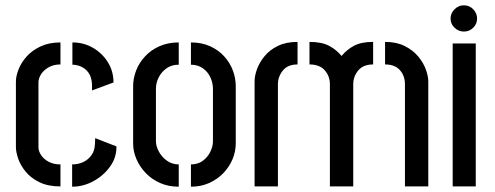

<svg xmlns="http://www.w3.org/2000/svg" viewBox="-20 -703 1865 724"><path d="M208 0Q161 0 128.5 -16Q96 -32 76.5 -56Q57 -80 48.5 -105Q40 -130 40 -148V-395Q40 -416 50 -441.5Q60 -467 80.5 -490Q101 -513 133 -528Q165 -543 208 -543V-460Q182 -460 163 -449Q144 -438 134.5 -422.5Q125 -407 125 -392V-148Q125 -133 135 -118Q145 -103 163.5 -93Q182 -83 208 -83ZM252 1V-83Q275 -83 294 -92Q313 -101 325 -118Q337 -135 338 -159L339 -182L419 -151Q420 -110 395.5 -75.5Q371 -41 332.5 -20Q294 1 252 1ZM327 -362V-386Q325 -413 314 -428.5Q303 -444 286.5 -451.5Q270 -459 253 -459V-543Q296 -543 331 -522.5Q366 -502 387 -468Q408 -434 408 -392Z M654 1Q615 1 583.5 -13Q552 -27 529.5 -50.5Q507 -74 494.5 -103Q482 -132 482 -162V-378Q482 -408 493.5 -437.5Q505 -467 527.5 -491Q550 -515 582 -529Q614 -543 654 -543V-459Q627 -459 608 -445.5Q589 -432 578.5 -411.5Q568 -391 568 -368V-171Q568 -152 579 -131.5Q590 -111 609.5 -97Q629 -83 654 -83ZM700 1V-83Q726 -83 744.5 -96.5Q763 -110 773 -130.5Q783 -151 783 -170V-368Q783 -390 773.5 -411Q764 -432 745 -445.5Q726 -459 700 -459V-543Q740 -543 771.5 -529Q803 -515 825 -491Q847 -467 858 -437.5Q869 -408 869 -378V-162Q869 -132 857 -103Q845 -74 822.5 -50.5Q800 -27 769 -13Q738 1 700 1Z M1224 0V-385Q1224 -416 1204.5 -438Q1185 -460 1147 -460V-545Q1193 -545 1220.5 -530.5Q1248 -516 1268 -492Q1288 -516 1315 -530.5Q1342 -545 1387 -545V-460Q1350 -460 1331 -437.5Q1312 -415 1312 -385V0ZM940 0V-396Q940 -417 949 -442Q958 -467 977.5 -491Q997 -515 1028 -530Q1059 -545 1102 -545V-460Q1065 -460 1046.5 -437Q1028 -414 1028 -385V0ZM1507 0V-385Q1507 -417 1488 -438.5Q1469 -460 1432 -460V-545Q1475 -545 1506 -529.5Q1537 -514 1557 -490Q1577 -466 1586 -440.5Q1595 -415 1595 -396V0Z M1687 0V-539H1774V0ZM1729 -584Q1709 -584 1694 -598.5Q1679 -613 1679 -633Q1679 -653 1694 -668Q1709 -683 1729 -683Q1750 -683 1764.5 -668Q1779 -653 1779 -633Q1779 -613 1764.5 -598.5Q1750 -584 1729 -584Z"/></svg>

Font: Stick No Bills Medium
Style: Regular
Weight: 500
Version: Version 2.000